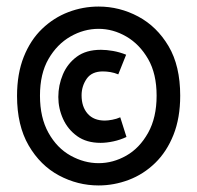

<svg xmlns="http://www.w3.org/2000/svg" viewBox="-20 -552 600 586"><path d="M281 14Q217 14 160 -16.5Q103 -47 67.5 -108Q32 -169 32 -259Q32 -327 52.5 -378.5Q73 -430 108.5 -464Q144 -498 188.5 -515Q233 -532 281 -532Q345 -532 402 -501.5Q459 -471 494.5 -411Q530 -351 530 -260Q530 -192 509.5 -140.5Q489 -89 453.5 -54.5Q418 -20 373 -3Q328 14 281 14ZM287 -116Q244 -116 215.5 -136.5Q187 -157 172.5 -189Q158 -221 158 -256Q158 -292 172 -325Q186 -358 214.5 -379Q243 -400 288 -400Q305 -400 325 -396.5Q345 -393 365 -385L341 -325Q329 -330 317 -332Q305 -334 294 -334Q260 -334 244.5 -311.5Q229 -289 229 -261Q229 -226 247.5 -205Q266 -184 300 -184Q309 -184 322.5 -186.5Q336 -189 347 -194L366 -134Q347 -125 326 -120.5Q305 -116 287 -116ZM281 -54Q325 -54 365.5 -77Q406 -100 432 -146.5Q458 -193 458 -260Q458 -327 432 -372Q406 -417 365.5 -440.5Q325 -464 281 -464Q236 -464 195 -440.5Q154 -417 128 -372Q102 -327 102 -260Q102 -193 128 -146.5Q154 -100 195.5 -77Q237 -54 281 -54Z"/></svg>

Font: Ubuntu Sans Mono SemiBold
Style: Italic
Weight: 600
Italic angle: -13.5°
Monospace: yes
Designer: Dalton Maag Ltd
Foundry: Dalton Maag Ltd
Version: Version 1.006